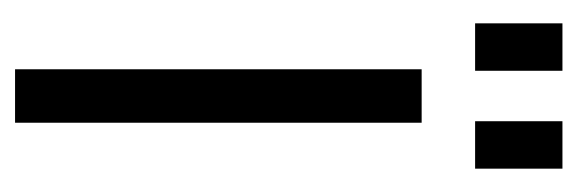

<svg xmlns="http://www.w3.org/2000/svg" viewBox="-276 -491 767 255"><g transform="rotate(90 107.5 -363.5)"><path d="M143 -540V0H72V-540ZM74 -727V-611H11V-727ZM204 -727V-611H141V-727Z"/></g></svg>

Font: Pathway Extreme Condensed Light
Style: Regular
Weight: 300
Width: 3
Version: Version 1.001;gftools[0.9.26]